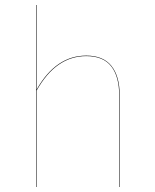

<svg xmlns="http://www.w3.org/2000/svg" viewBox="-20 -750 620 770"><path d="M460 -368V0H458V-368Q458 -443 426 -484Q394 -525 326 -525Q204 -525 127 -387V0H125V-730H127V-391Q204 -527 326 -527Q394 -527 427 -485.5Q460 -444 460 -368Z"/></svg>

Font: FiraGO Two
Style: Regular
Weight: 100
Designer: bBox Type
Foundry: bBox Type GmbH
Version: Version 1.001